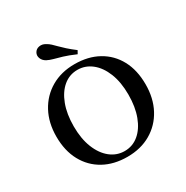

<svg xmlns="http://www.w3.org/2000/svg" viewBox="-176 -912 1031 1067"><g transform="rotate(-30 339.0 -378.0)"><path d="M338.7 11.3Q252.4 11.3 187.9 -24.6Q123.4 -60.5 87.5 -126.6Q51.6 -192.7 51.6 -283.1Q51.6 -371.8 87.9 -439.1Q124.2 -506.5 189.1 -544.4Q254 -582.3 339.5 -582.3Q426.6 -582.3 491.1 -546.4Q555.6 -510.5 591.1 -444.8Q626.6 -379 626.6 -287.9Q626.6 -199.2 590.7 -131.9Q554.8 -64.5 489.9 -26.6Q425 11.3 338.7 11.3ZM341.1 -24.2Q392.7 -24.2 431.9 -56.9Q471 -89.5 493.1 -148.4Q515.3 -207.3 515.3 -286.3Q515.3 -366.1 491.9 -424.6Q468.5 -483.1 428.2 -514.9Q387.9 -546.8 337.9 -546.8Q286.3 -546.8 247.2 -514.1Q208.1 -481.5 185.9 -422.6Q163.7 -363.7 163.7 -284.7Q163.7 -204.8 187.1 -146.4Q210.5 -87.9 250.8 -56Q291.1 -24.2 341.1 -24.2ZM383.1 -621Q337.1 -641.1 305.6 -650.4Q274.2 -659.7 252.8 -665.3Q231.5 -671 214.5 -679.8Q194.4 -691.1 187.5 -709.7Q180.6 -728.2 189.5 -744.4Q199.2 -762.1 219.8 -765.7Q240.3 -769.4 259.7 -757.3Q273.4 -750 285.1 -739.1Q296.8 -728.2 310.5 -714.1Q324.2 -700 344.4 -681.9Q364.5 -663.7 394.4 -641.1Z"/></g></svg>

Font: Playfair 9pt SemiBold
Style: Regular
Weight: 600
Designer: Claus Eggers Sørensen
Foundry: Claus Eggers Sørensen
Version: Version 2.001;gftools[0.9.30]